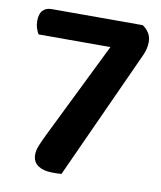

<svg xmlns="http://www.w3.org/2000/svg" viewBox="-73 -667 616 734"><g transform="rotate(10 235.0 -300.5)"><path d="M422 -608Q436 -599 446 -584Q456 -569 456 -548Q456 -521 443 -494L215 6Q204 7 195 7Q186 7 178 7Q145 7 124 -7Q103 -21 103 -50Q103 -66 110.5 -84.5Q118 -103 130 -128L315 -504H36Q31 -512 26.5 -525.5Q22 -539 22 -554Q22 -582 34.5 -595Q47 -608 68 -608Z"/></g></svg>

Font: Baloo Chettan 2 SemiBold
Style: Regular
Weight: 600
Designer: Maithili Shingre, Unnati Kotecha and Ek Type
Foundry: Ek Type
Version: Version 1.640;hotconv 1.0.111;makeotfexe 2.5.65597; ttfautoh